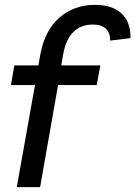

<svg xmlns="http://www.w3.org/2000/svg" viewBox="-20 -770 557 790"><path d="M49 0 124 -420H25L39 -501H138L146 -546Q164 -645 224.5 -697.5Q285 -750 371 -750Q442 -750 480 -714.5Q518 -679 517 -613L433 -603Q434 -635 415.5 -652Q397 -669 362 -669Q314 -669 282.5 -639Q251 -609 240 -547L232 -501H393L378 -420H219L145 0Z"/></svg>

Font: Livvic Medium
Style: Italic
Weight: 500
Italic angle: -10°
Designer: Jacques Le Bailly, Baron von Fonthausen
Version: Version 1.001; ttfautohint (v1.8.2)